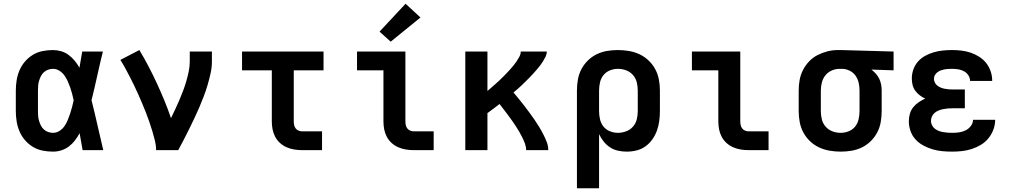

<svg xmlns="http://www.w3.org/2000/svg" viewBox="-20 -807 5440 1032"><path d="M265 8Q237 8 209 2.5Q181 -3 157 -17.5Q133 -32 114.5 -53.5Q96 -75 85 -100.5Q74 -126 69.5 -154Q65 -182 65 -210V-320Q65 -348 69.5 -376Q74 -404 85 -429.5Q96 -455 114.5 -476.5Q133 -498 157 -512.5Q181 -527 209 -532.5Q237 -538 265 -538Q287 -538 309 -531.5Q331 -525 349 -511.5Q367 -498 381.5 -480.5Q396 -463 407 -443Q411 -465 414.5 -486.5Q418 -508 422 -530H533Q517 -465 502.5 -399Q488 -333 472 -268Q489 -201 504 -134Q519 -67 535 0H424Q420 -23 416 -45.5Q412 -68 408 -91Q397 -71 383 -52.5Q369 -34 350.5 -20Q332 -6 310 1Q288 8 265 8ZM265 -93Q284 -93 300 -103.5Q316 -114 326.5 -129Q337 -144 344 -161.5Q351 -179 357 -196.5Q363 -214 367.5 -232Q372 -250 376 -268Q372 -286 367.5 -303.5Q363 -321 357 -338Q351 -355 343.5 -371.5Q336 -388 325.5 -402.5Q315 -417 299 -427Q283 -437 265 -437Q252 -437 239 -432.5Q226 -428 216 -419Q206 -410 200 -398Q194 -386 190 -373Q186 -360 185 -346.5Q184 -333 184 -320V-210Q184 -197 185 -183.5Q186 -170 190 -157Q194 -144 200 -132Q206 -120 216 -111Q226 -102 239 -97.5Q252 -93 265 -93Z M819 0Q819 -26 812.5 -52Q806 -78 798.5 -103Q791 -128 782.5 -152.5Q774 -177 764.5 -201.5Q755 -226 744.5 -250.5Q734 -275 723.5 -299Q713 -323 701.5 -346.5Q690 -370 678 -393.5Q666 -417 653.5 -440Q641 -463 627 -485L729 -538Q755 -495 778.5 -450Q802 -405 823 -359.5Q844 -314 863.5 -267Q883 -220 899 -172Q911 -197 922.5 -221Q934 -245 944.5 -270Q955 -295 964.5 -320Q974 -345 981.5 -371Q989 -397 994.5 -423.5Q1000 -450 1000 -477V-530H1119V-477Q1119 -445 1112 -413.5Q1105 -382 1096 -351Q1087 -320 1075.5 -290Q1064 -260 1051.5 -230.5Q1039 -201 1025 -172Q1011 -143 997 -114Q983 -85 968 -56.5Q953 -28 938 0Z M1604 0Q1582 0 1561 -3.5Q1540 -7 1520.5 -15.5Q1501 -24 1485 -38.5Q1469 -53 1459 -72Q1449 -91 1445 -112Q1441 -133 1441 -155V-429H1281V-530H1719V-429H1559V-155Q1559 -145 1561 -135Q1563 -125 1569 -117Q1575 -109 1584.5 -105Q1594 -101 1604 -101H1711V0Z M2204 0Q2182 0 2161 -3.5Q2140 -7 2120.5 -15.5Q2101 -24 2085 -38.5Q2069 -53 2059 -72Q2049 -91 2045 -112Q2041 -133 2041 -155V-429H1899V-530H2159V-155Q2159 -145 2161 -135Q2163 -125 2169 -117Q2175 -109 2184.5 -105Q2194 -101 2204 -101H2311V0ZM2080 -583 2020 -637 2160 -787 2240 -713Z M2481 0V-530H2600V-318Q2611 -327 2621.5 -336.5Q2632 -346 2642.5 -355Q2653 -364 2663.5 -374Q2674 -384 2684 -394Q2694 -404 2703.5 -414Q2713 -424 2722.5 -434.5Q2732 -445 2741 -456Q2750 -467 2757.5 -478.5Q2765 -490 2772 -503Q2779 -516 2779 -530H2919Q2919 -516 2912.5 -502.5Q2906 -489 2898.5 -477Q2891 -465 2882 -453.5Q2873 -442 2863.5 -431Q2854 -420 2844.5 -409.5Q2835 -399 2824.5 -388.5Q2814 -378 2804 -368Q2794 -358 2783.5 -348Q2773 -338 2762 -328.5Q2751 -319 2740 -310Q2755 -292 2769.5 -274.5Q2784 -257 2798 -238.5Q2812 -220 2825.5 -202Q2839 -184 2852 -165Q2865 -146 2877 -126.5Q2889 -107 2899.5 -86.5Q2910 -66 2918.5 -44.5Q2927 -23 2927 0H2808Q2808 -18 2801.5 -35.5Q2795 -53 2787 -69Q2779 -85 2770 -100.5Q2761 -116 2751 -131Q2741 -146 2730.5 -161Q2720 -176 2709 -190.5Q2698 -205 2687 -219.5Q2676 -234 2665 -248Q2649 -235 2632.5 -223Q2616 -211 2600 -199V0Z M3081 205V-320Q3081 -349 3086 -378.5Q3091 -408 3104.5 -434Q3118 -460 3139 -481Q3160 -502 3186.5 -515Q3213 -528 3242 -533Q3271 -538 3301 -538Q3331 -538 3360.5 -533Q3390 -528 3417 -515.5Q3444 -503 3466 -482Q3488 -461 3502 -435Q3516 -409 3521.5 -379.5Q3527 -350 3527 -320V-210Q3527 -183 3523.5 -156.5Q3520 -130 3511 -105Q3502 -80 3486.5 -58Q3471 -36 3449.5 -20.5Q3428 -5 3402 1.5Q3376 8 3349 8Q3325 8 3302 3Q3279 -2 3259 -15Q3239 -28 3224.5 -46.5Q3210 -65 3200 -86V205ZM3301 -93Q3323 -93 3345 -101Q3367 -109 3382 -126Q3397 -143 3402.5 -165Q3408 -187 3408 -210V-320Q3408 -343 3402.5 -365Q3397 -387 3382 -404Q3367 -421 3345.5 -429Q3324 -437 3301 -437Q3279 -437 3258 -428.5Q3237 -420 3223.5 -403Q3210 -386 3205 -364Q3200 -342 3200 -320V-210Q3200 -188 3205 -166Q3210 -144 3223.5 -127Q3237 -110 3258 -101.5Q3279 -93 3301 -93Z M4004 0Q3982 0 3961 -3.5Q3940 -7 3920.5 -15.5Q3901 -24 3885 -38.5Q3869 -53 3859 -72Q3849 -91 3845 -112Q3841 -133 3841 -155V-429H3699V-530H3959V-155Q3959 -145 3961 -135Q3963 -125 3969 -117Q3975 -109 3984.5 -105Q3994 -101 4004 -101H4111V0Z M4499 8Q4469 8 4439.5 3Q4410 -2 4383 -14.5Q4356 -27 4334 -48Q4312 -69 4298 -95Q4284 -121 4278.5 -150.5Q4273 -180 4273 -210V-320Q4273 -349 4278 -377Q4283 -405 4296 -430.5Q4309 -456 4329 -477Q4349 -498 4374.5 -511Q4400 -524 4427.5 -531Q4455 -538 4484 -538Q4488 -538 4492 -538Q4496 -538 4500 -538L4783 -530V-429L4664 -433Q4677 -423 4688 -410.5Q4699 -398 4706 -383.5Q4713 -369 4716 -352.5Q4719 -336 4719 -320V-210Q4719 -181 4714 -151.5Q4709 -122 4695.5 -96Q4682 -70 4661 -49Q4640 -28 4613.5 -15Q4587 -2 4558 3Q4529 8 4499 8ZM4499 -93Q4521 -93 4542 -101.5Q4563 -110 4576.5 -127Q4590 -144 4595 -166Q4600 -188 4600 -210V-320Q4600 -341 4595.5 -361.5Q4591 -382 4579 -399.5Q4567 -417 4548 -426.5Q4529 -436 4508 -437H4500Q4498 -437 4496.5 -437Q4495 -437 4493 -437Q4471 -437 4450.5 -428Q4430 -419 4416.5 -402Q4403 -385 4397.5 -363.5Q4392 -342 4392 -320V-210Q4392 -187 4397.5 -165Q4403 -143 4418 -126Q4433 -109 4454.5 -101Q4476 -93 4499 -93Z M5098 8Q5071 8 5044.5 5.5Q5018 3 4992.5 -4.5Q4967 -12 4943 -25Q4919 -38 4901 -57.5Q4883 -77 4874 -103Q4865 -129 4865 -155Q4865 -175 4870.5 -195Q4876 -215 4888.5 -230.5Q4901 -246 4918 -257.5Q4935 -269 4953 -277Q4938 -284 4924 -294.5Q4910 -305 4899.5 -319.5Q4889 -334 4885 -351Q4881 -368 4881 -385Q4881 -410 4889.5 -434Q4898 -458 4914.5 -476.5Q4931 -495 4953 -507Q4975 -519 4999 -526Q5023 -533 5048 -535.5Q5073 -538 5097 -538Q5123 -538 5148 -535Q5173 -532 5197 -524Q5221 -516 5243 -502Q5265 -488 5280.5 -468.5Q5296 -449 5304.5 -424.5Q5313 -400 5313 -374Q5313 -374 5313 -373.5Q5313 -373 5313 -372H5194Q5194 -373 5194 -373Q5194 -373 5194 -373Q5194 -389 5184.5 -403Q5175 -417 5160.5 -424.5Q5146 -432 5130 -434.5Q5114 -437 5097 -437Q5087 -437 5076.5 -436.5Q5066 -436 5056 -434Q5046 -432 5036.5 -428.5Q5027 -425 5018.5 -418.5Q5010 -412 5005 -403Q5000 -394 5000 -383Q5000 -383 5000 -383Q5000 -383 5000 -383Q5000 -373 5005 -363Q5010 -353 5018.5 -346.5Q5027 -340 5037 -336Q5047 -332 5057.5 -330Q5068 -328 5078.5 -327Q5089 -326 5100 -326H5166V-225H5100Q5087 -225 5074.5 -224Q5062 -223 5050 -220.5Q5038 -218 5026 -213.5Q5014 -209 5004.5 -201Q4995 -193 4989.5 -181.5Q4984 -170 4984 -157Q4984 -145 4989.5 -134Q4995 -123 5004.5 -115.5Q5014 -108 5025.5 -103.5Q5037 -99 5049 -97Q5061 -95 5073 -94Q5085 -93 5098 -93Q5116 -93 5134.5 -95.5Q5153 -98 5169.5 -106Q5186 -114 5198 -129.5Q5210 -145 5210 -163H5329Q5329 -136 5319.5 -110.5Q5310 -85 5293 -64Q5276 -43 5253 -29Q5230 -15 5204 -6.5Q5178 2 5151.5 5Q5125 8 5098 8Z"/></svg>

Font: Iosevka Curly Extended
Style: Bold
Weight: 700
Width: 7
Monospace: yes
Designer: Belleve Invis
Foundry: Belleve Invis
Version: Version 11.1.0; ttfautohint (v1.8.3)